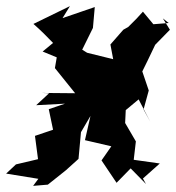

<svg xmlns="http://www.w3.org/2000/svg" viewBox="-27 -584 574 626"><path d="M441 -227 458 -289 437 -351 415 -320 430 -337C447 -371 463 -404 479 -438L527 -487L504 -524L523 -509L473 -505L439 -546L418 -523L391 -496L375 -487L333 -439L342 -391L257 -412L241 -422L276 -493L282 -561L177 -525L201 -564L82 -506C105 -486 126 -465 146 -444L112 -416L158 -397L152 -362L218 -280L109 -281L133 -280L91 -241L185 -246L132 -228L146 -161L87 -141L97 -65L25 -48L-7 -18L98 -1L81 22L129 18L188 -29L229 -66L237 -153L268 -206L250 -127L336 -107L304 -61L353 12L399 -35L449 16L439 -2L494 -51L409 -63L416 -123L381 -183L383 -225L425 -260L463 -187Z"/></svg>

Font: Asimov Aggro
Style: CondIt
Weight: 500
Designer: Google
Version: Version 2.000980; 2014